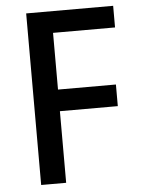

<svg xmlns="http://www.w3.org/2000/svg" viewBox="-52 -755 583 796"><g transform="rotate(-5 239.5 -357.0)"><path d="M191 0H87V-714H449V-624H191V-388H432V-298H191Z"/></g></svg>

Font: Noto Sans Sinhala UI SemiCondensed Medium
Style: Regular
Weight: 500
Width: 4
Designer: Jelle Bosma - Monotype Design Team
Foundry: Monotype Imaging Inc.
Version: Version 2.006; ttfautohint (v1.8.4.7-5d5b)